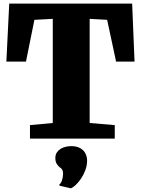

<svg xmlns="http://www.w3.org/2000/svg" viewBox="-20 -763 781 1057"><path d="M284.7 107.4Q284.7 88.4 293.2 75.9Q301.8 63.5 314.9 55.7Q328.1 47.9 343.5 44.7Q358.9 41.5 372.1 41.5H375.5Q393.6 41.5 408.9 46.9Q424.3 52.2 435.5 62.5Q446.8 72.8 453.1 87.9Q459.5 103 459.5 123Q459 149.9 449.2 175.3Q439.5 200.7 425.5 221.2Q411.6 241.7 396.5 255.6Q381.3 269.5 371.1 273.4H369.1L309.1 259.8L306.2 252Q311 250 314.9 243.7Q318.8 237.3 321.5 229Q324.2 220.7 325.7 210.9Q327.1 201.2 327.1 192.9Q327.1 177.2 321.3 169.4Q315.4 161.6 308.6 157.7Q300.8 151.9 292.7 139.6Q284.7 127.4 284.7 107.4ZM145 -74.2 270.5 -85.9V-659.2L169.4 -653.8L123 -423.8H15.1L30.8 -743.2H707.5L720.7 -423.8H619.1L569.8 -653.8L473.6 -659.2V-85.9L611.8 -74.2V0H145Z"/></svg>

Font: Merriweather UltraBold
Style: Regular
Weight: 900
Designer: Eben Sorkin ( sorkintype@gmail.com )
Foundry: Eben Sorkin
Version: Version 1.570; ttfautohint (v1.3) -l 8 -r 32 -G 0 -x 0 -H 60